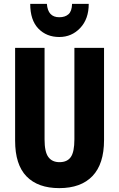

<svg xmlns="http://www.w3.org/2000/svg" viewBox="-20 -961 614 991"><path d="M517 -238Q517 -115 457.5 -52.5Q398 10 286 10Q176 10 117 -50.5Q58 -111 58 -235V-714H210V-241Q210 -177 229.5 -150.5Q249 -124 287 -124Q327 -124 345.5 -150.5Q364 -177 364 -242V-714H517ZM438 -941Q438 -863 394 -816.5Q350 -770 286 -770Q220 -770 178 -813.5Q136 -857 136 -941H222Q227 -872 286 -872Q316 -872 333.5 -887.5Q351 -903 352 -941Z"/></svg>

Font: Noto Sans Lao ExtraCondensed ExtraBold
Style: Regular
Weight: 800
Width: 2
Designer: Monotype Design Team
Foundry: Monotype Imaging Inc.
Version: Version 2.003; ttfautohint (v1.8.4.7-5d5b)